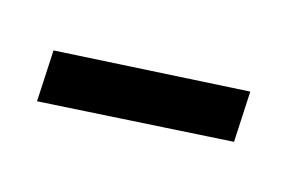

<svg xmlns="http://www.w3.org/2000/svg" viewBox="-36 -385 452 302"><g transform="rotate(20 189.5 -233.5)"><path d="M35 -169 32 -253 345 -298 348 -215Z"/></g></svg>

Font: Ysabeau SemiBold
Style: Regular
Weight: 600
Designer: Christian Thalmann (Catharsis Fonts)
Version: Version 2.000;gftools[0.9.27.dev2+g8671c4b]